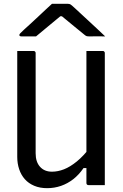

<svg xmlns="http://www.w3.org/2000/svg" viewBox="-20 -966 640 1002"><path d="M527 0Q513 0 499 0Q485 0 471 0Q457 0 442 0Q440 0 438 -0.5Q436 -1 435 -2Q434 -3 433 -4Q432 -5 431.5 -7Q431 -9 431 -11Q431 -97 431 -183Q431 -269 431 -355.5Q431 -442 431 -528Q431 -614 431 -700Q446 -700 460 -700Q474 -700 488 -700Q502 -700 516 -700Q520 -700 522 -698.5Q524 -697 525.5 -695Q527 -693 527 -689Q527 -616 527 -543Q527 -470 527 -396.5Q527 -323 527 -250Q527 -177 527 -104Q527 -77 527 -51Q527 -25 527 0ZM226 16Q188 16 158.5 3.5Q129 -9 109.5 -31Q90 -53 80 -83Q70 -113 70 -147Q70 -223 70 -298.5Q70 -374 70 -449.5Q70 -525 70 -601Q70 -626 70 -650.5Q70 -675 70 -700Q92 -700 112.5 -700Q133 -700 155 -700Q159 -700 161 -698.5Q163 -697 164.5 -695Q166 -693 166 -689Q166 -604 166 -515.5Q166 -427 166 -339.5Q166 -252 166 -166Q166 -121 189 -95.5Q212 -70 251 -70Q282 -70 314 -82.5Q346 -95 381 -123.5Q416 -152 453 -200V-89H416Q392 -54 362.5 -31Q333 -8 298.5 4Q264 16 226 16ZM251 -946Q261 -946 277 -946Q293 -946 309.5 -946Q326 -946 335 -946Q343 -946 348.5 -942.5Q354 -939 369 -925Q377 -918 395 -901Q413 -884 436.5 -862.5Q460 -841 484 -818.5Q508 -796 529 -776Q510 -777 488 -776.5Q466 -776 448 -776Q437 -776 432 -777.5Q427 -779 419 -786Q403 -799 367 -828.5Q331 -858 279 -901L332 -881Q316 -881 300 -881Q284 -881 268 -881L320 -902Q270 -860 233 -830Q196 -800 168 -776H92Q88 -776 85.5 -777Q83 -778 82 -779.5Q81 -781 81 -783Q81 -787 85 -791.5Q89 -796 104 -810Q117 -822 136.5 -839.5Q156 -857 177.5 -877.5Q199 -898 218.5 -916Q238 -934 251 -946Z"/></svg>

Font: Rec Mono Linear
Style: Regular
Weight: 400
Monospace: yes
Version: Version 1.085; ttfautohint (v1.8.4.7-5d5b)